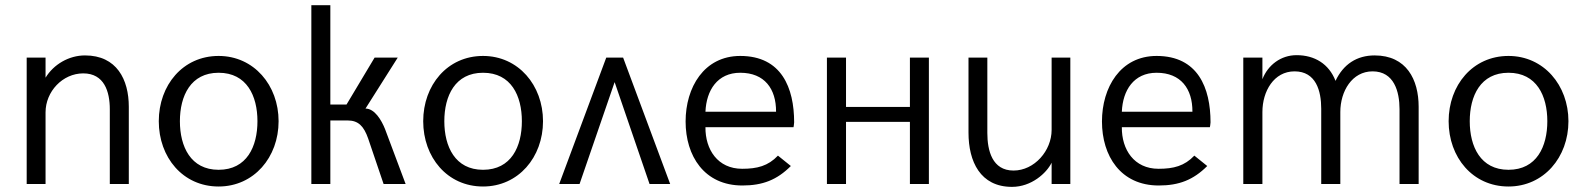

<svg xmlns="http://www.w3.org/2000/svg" viewBox="-20 -710 6117 741"><path d="M83 0H155.8V-276.4C155.8 -356.9 221.7 -426.8 301.3 -426.8C382.3 -426.8 403.8 -356.4 403.8 -288.6V0H477.1V-297.9C477.1 -402.8 430.7 -496.1 308.1 -496.1C245.6 -496.1 187 -461.4 155.8 -410.2V-487.8H83Z M823.7 9.8C960 9.8 1055.2 -103 1055.2 -242.2C1055.2 -380.9 960 -494.1 823.7 -494.1C685.5 -494.1 592.8 -380.9 592.8 -242.2C592.8 -103 685.5 9.8 823.7 9.8ZM823.7 -54.7C715.8 -54.7 674.3 -144.5 674.3 -242.2C674.3 -339.8 715.8 -429.2 823.7 -429.2C932.6 -429.2 973.6 -339.8 973.6 -242.2C973.6 -144.5 932.6 -54.7 823.7 -54.7Z M1181.6 0H1254.9V-245.1H1321.8C1363.3 -245.1 1384.3 -222.7 1400.9 -175.3L1460.4 0H1545.4L1465.8 -212.4C1452.1 -246.6 1425.8 -291 1390.6 -291L1515.1 -487.8H1425.8L1317.4 -306.6H1254.9V-689.9H1181.6Z M1844.2 9.8C1980.5 9.8 2075.7 -103 2075.7 -242.2C2075.7 -380.9 1980.5 -494.1 1844.2 -494.1C1706.1 -494.1 1613.3 -380.9 1613.3 -242.2C1613.3 -103 1706.1 9.8 1844.2 9.8ZM1844.2 -54.7C1736.3 -54.7 1694.8 -144.5 1694.8 -242.2C1694.8 -339.8 1736.3 -429.2 1844.2 -429.2C1953.1 -429.2 1994.1 -339.8 1994.1 -242.2C1994.1 -144.5 1953.1 -54.7 1844.2 -54.7Z M2138.2 0H2216.8L2352.1 -393.1L2486.8 0H2566.4L2384.8 -487.8H2319.8Z M2845.2 5.9C2923.3 5.9 2978.5 -15.6 3032.2 -69.3L2982.4 -109.4C2944.3 -69.3 2902.3 -58.6 2844.2 -58.6C2750 -58.6 2701.7 -132.8 2702.6 -219.2H3042.5C3042.5 -219.2 3044.9 -231.9 3044.9 -237.8C3044.9 -370.6 2996.6 -494.1 2836.9 -494.1C2696.8 -494.1 2626 -372.1 2626 -241.2C2626 -108.4 2697.8 5.9 2845.2 5.9ZM2702.6 -278.8C2706.1 -361.3 2748.5 -429.2 2836.9 -429.2C2930.7 -429.2 2975.6 -367.2 2975.1 -278.8Z M3171.4 0H3245.1V-239.7H3491.7V0H3564.9V-487.8H3491.7V-297.4H3245.1V-487.8H3171.4Z M3885.7 11.2C3960.9 11.2 4019 -42 4038.6 -82V0H4110.8V-487.8H4038.6V-208.5C4038.6 -128.4 3972.2 -51.8 3891.6 -51.8C3809.6 -51.8 3790.5 -128.4 3790.5 -196.8V-487.8H3717.8V-197.8C3717.8 -86.9 3763.2 11.2 3885.7 11.2Z M4452.1 5.9C4530.3 5.9 4585.4 -15.6 4639.2 -69.3L4589.4 -109.4C4551.3 -69.3 4509.3 -58.6 4451.2 -58.6C4356.9 -58.6 4308.6 -132.8 4309.6 -219.2H4649.4C4649.4 -219.2 4651.9 -231.9 4651.9 -237.8C4651.9 -370.6 4603.5 -494.1 4443.8 -494.1C4303.7 -494.1 4232.9 -372.1 4232.9 -241.2C4232.9 -108.4 4304.7 5.9 4452.1 5.9ZM4309.6 -278.8C4313 -361.3 4355.5 -429.2 4443.8 -429.2C4537.6 -429.2 4582.5 -367.2 4582 -278.8Z M4778.3 0H4852.1V-277.8C4852.1 -357.9 4896.5 -434.6 4976.1 -434.6C5059.1 -434.6 5079.1 -358.9 5079.1 -290.5V0H5152.8V-277.8C5152.8 -357.9 5198.2 -434.6 5277.3 -434.6C5360.4 -434.6 5381.3 -356.4 5381.3 -288.6V0H5455.1V-297.9C5455.1 -402.8 5408.2 -496.1 5285.2 -496.1C5216.8 -496.1 5164.6 -462.4 5134.3 -397.9C5108.9 -463.4 5053.7 -497.1 4983.9 -497.1C4923.8 -497.1 4873.5 -459.5 4852.1 -404.3V-487.8H4778.3Z M5801.8 9.8C5938 9.8 6033.2 -103 6033.2 -242.2C6033.2 -380.9 5938 -494.1 5801.8 -494.1C5663.6 -494.1 5570.8 -380.9 5570.8 -242.2C5570.8 -103 5663.6 9.8 5801.8 9.8ZM5801.8 -54.7C5693.8 -54.7 5652.3 -144.5 5652.3 -242.2C5652.3 -339.8 5693.8 -429.2 5801.8 -429.2C5910.6 -429.2 5951.7 -339.8 5951.7 -242.2C5951.7 -144.5 5910.6 -54.7 5801.8 -54.7Z"/></svg>

Font: HK Grotesk
Style: Regular
Weight: 400
Designer: Alfredo Marco Pradil and Stefan Peev
Foundry: Hanken Design Co.
Version: Version 1.045;PS 001.045;hotconv 1.0.88;makeotf.lib2.5.64775